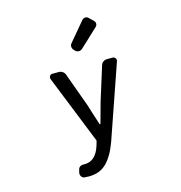

<svg xmlns="http://www.w3.org/2000/svg" viewBox="-151 -1012 1302 1379"><g transform="rotate(-15 500.0 -322.5)"><path d="M527.3 -665Q516.6 -655.3 502 -655.3Q487.3 -655.3 476.6 -666L468.8 -673.8Q458 -684.6 457 -699.2Q456.1 -713.9 465.8 -724.6L584 -865.2Q593.8 -876 607.4 -877Q608.4 -877 609.4 -877Q622.1 -877 631.8 -867.2L662.1 -837.9Q672.9 -828.1 672.9 -814.5Q672.9 -800.8 662.1 -791ZM723.6 -547.9Q736.3 -547.9 744.1 -537.1Q749 -530.3 749 -523.4Q749 -518.6 747.1 -514.6L556.6 35.2Q521.5 131.8 471.2 182.1Q420.9 232.4 339.8 232.4Q320.3 232.4 303.7 230.5Q290 227.5 282.7 214.8Q275.4 202.1 278.3 187.5L284.2 165Q287.1 152.3 299.3 145Q311.5 137.7 326.2 139.6Q329.1 139.6 333 139.6Q413.1 139.6 447.3 36.1L457 2.9Q459 -1 457 -5.9L252.9 -515.6Q252 -519.5 252 -524.4Q252 -531.2 255.9 -537.1Q262.7 -547.9 275.4 -547.9H324.2Q339.8 -547.9 352.5 -538.6Q365.2 -529.3 370.1 -514.6L460.9 -264.6Q466.8 -245.1 483.4 -192.4Q500 -139.6 509.8 -111.3Q510.7 -109.4 513.2 -109.4Q515.6 -109.4 516.6 -112.3L558.6 -264.6L636.7 -514.6Q640.6 -529.3 653.3 -538.6Q666 -547.9 681.6 -547.9Z"/></g></svg>

Font: Gen Jyuu Gothic L Monospace Medium
Style: Regular
Weight: 500
Designer: [Source Han Sans]
Ryoko NISHIZUKA  (kana & ideographs); Paul D. Hunt (Latin, Greek & Cyrillic); Wenlong ZHANG  (bopomofo
Version: Version 1.002.20150607